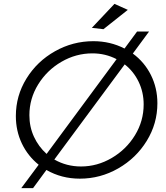

<svg xmlns="http://www.w3.org/2000/svg" viewBox="-20 -918 859 993"><path d="M794 -384Q794 -279 739 -189.5Q684 -100 591.5 -47Q499 6 393 6Q298 6 220 -39L151 55H90L180 -66Q124 -111 93 -176Q62 -241 62 -318Q62 -423 117 -512Q172 -601 264.5 -653Q357 -705 463 -705Q550 -705 624 -667L689 -755H751L667 -641Q727 -597 760.5 -530Q794 -463 794 -384ZM221 -122 583 -612Q525 -642 458 -642Q373 -642 298 -598.5Q223 -555 177.5 -481.5Q132 -408 132 -322Q132 -262 155.5 -211Q179 -160 221 -122ZM625 -585 261 -93Q324 -57 399 -57Q483 -57 558 -101Q633 -145 678 -218.5Q723 -292 723 -378Q723 -441 697 -495Q671 -549 625 -585ZM572 -898 641 -867 515 -767 455 -774Z"/></svg>

Font: Gontserrat Light
Style: Italic
Weight: 300
Italic angle: -11.3°
Designer: Julieta Ulanovsky
Foundry: Julieta Ulanovsky
Version: Version 6.001